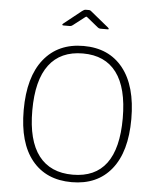

<svg xmlns="http://www.w3.org/2000/svg" viewBox="-62 -1007 882 1070"><g transform="rotate(5 379.0 -472.0)"><path d="M78 -367Q78 -553 158 -652.5Q238 -752 380 -752Q522 -752 601 -653Q680 -554 680 -369Q680 -186 601 -88Q522 10 379 10Q236 10 157 -87Q78 -184 78 -367ZM632 -369Q632 -539 568 -624.5Q504 -710 380 -710Q255 -710 190.5 -624.5Q126 -539 126 -369Q126 -201 191 -116.5Q256 -32 381 -32Q632 -32 632 -369ZM390 -910Q383 -916 381 -916Q378 -916 371 -910L309 -862Q305 -859 301.5 -857.5Q298 -856 294 -856H257Q252 -856 251 -859Q250 -862 255 -866L354 -945Q365 -954 374 -954H392Q398 -954 402.5 -950.5Q407 -947 408 -946L506 -866Q511 -861 511 -858.5Q511 -856 505 -856H464Q456 -856 449 -862Z"/></g></svg>

Font: Libre Franklin Thin
Style: Regular
Weight: 250
Designer: Pablo Impallari, Rodrigo Fuenzalida
Foundry: Impallari Type
Version: Version 1.002; ttfautohint (v1.5)